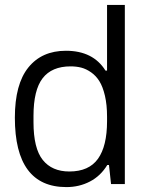

<svg xmlns="http://www.w3.org/2000/svg" viewBox="-20 -743 595 775"><path d="M248 12.2Q40 12.2 40 -268.1Q40 -403.3 94.5 -470.7Q148.9 -538.1 246.1 -538.1Q356 -538.1 405.8 -458H412.1V-723.1H483.9V0H428.2L419.9 -77.1H413.1Q386.2 -32.7 343 -10.3Q299.8 12.2 248 12.2ZM259.8 -50.8Q338.9 -50.8 375.5 -102.1Q412.1 -153.3 412.1 -253.9V-272Q412.1 -319.8 403.6 -356.4Q395 -393.1 381.3 -415Q367.7 -437 347.9 -450.9Q328.1 -464.8 308.1 -470Q288.1 -475.1 265.1 -475.1Q189 -475.1 152.1 -427.2Q115.2 -379.4 115.2 -274.9V-250Q115.2 -144 152.6 -97.4Q189.9 -50.8 259.8 -50.8Z"/></svg>

Font: Archivo Light
Style: Regular
Weight: 300
Designer: Hector Gatti
Foundry: Omnibus-Type
Version: Version 2.001